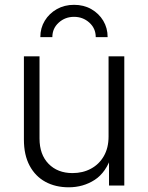

<svg xmlns="http://www.w3.org/2000/svg" viewBox="-20 -777 621 804"><path d="M267.6 7.3Q212.4 7.3 170.2 -15.6Q127.9 -38.6 104 -83.3Q80.1 -127.9 80.1 -192.4V-541H145.5V-196.8Q145.5 -129.9 183.3 -91.1Q221.2 -52.2 283.7 -52.2Q326.7 -52.2 360.8 -70.6Q395 -88.9 414.8 -123.3Q434.6 -157.7 434.6 -205.1V-541H500.5V0H436.5V-126.5H447.8Q424.8 -55.2 376.7 -23.9Q328.6 7.3 267.6 7.3ZM290 -756.8Q330.6 -756.8 362.3 -738.8Q394 -720.7 412.4 -690.2Q430.7 -659.7 430.7 -621.6H380.9Q380.9 -658.2 354 -682.4Q327.1 -706.5 290 -706.5Q252.9 -706.5 226.1 -682.4Q199.2 -658.2 199.2 -621.6H148.9Q148.9 -659.7 167.5 -690.2Q186 -720.7 218 -738.8Q250 -756.8 290 -756.8Z"/></svg>

Font: Inter 17pt Light
Style: Regular
Weight: 300
Version: Version 4.001;git-66647c0bb